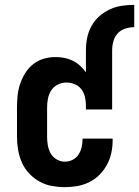

<svg xmlns="http://www.w3.org/2000/svg" viewBox="-20 -763 573 791"><path d="M334 -555Q334 -581 339 -606.5Q344 -632 356.5 -655Q369 -678 388.5 -695.5Q408 -713 431.5 -724Q455 -735 481 -739Q507 -743 533 -743V-651Q514 -651 495.5 -645Q477 -639 464.5 -625Q452 -611 447 -592.5Q442 -574 442 -555ZM247 8Q220 8 193 3Q166 -2 142 -15.5Q118 -29 99.5 -49Q81 -69 70 -94Q59 -119 54.5 -146Q50 -173 50 -200V-320Q50 -345 52.5 -369.5Q55 -394 63 -417.5Q71 -441 84 -462Q97 -483 116.5 -498.5Q136 -514 160 -521Q184 -528 209 -528Q227 -528 245 -524.5Q263 -521 279.5 -513Q296 -505 309.5 -492.5Q323 -480 334 -465V-555H442V-312H334V-328Q334 -346 330 -363.5Q326 -381 315.5 -395Q305 -409 288 -416Q271 -423 254 -423Q235 -423 218 -414.5Q201 -406 191 -390.5Q181 -375 177.5 -356.5Q174 -338 174 -320V-200Q174 -182 177 -164.5Q180 -147 188.5 -131.5Q197 -116 213 -106.5Q229 -97 247 -97Q264 -97 279 -104.5Q294 -112 303 -125.5Q312 -139 316 -155.5Q320 -172 320 -188V-192H444V-184Q444 -158 438.5 -132.5Q433 -107 420.5 -84Q408 -61 389.5 -42.5Q371 -24 347.5 -12.5Q324 -1 298.5 3.5Q273 8 247 8Z"/></svg>

Font: Iosevka Extrabold
Style: Regular
Weight: 800
Monospace: yes
Designer: Belleve Invis
Foundry: Belleve Invis
Version: Version 32.5.0; ttfautohint (v1.8.4)